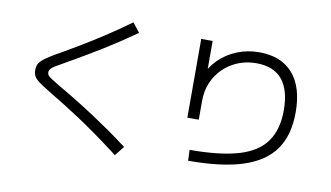

<svg xmlns="http://www.w3.org/2000/svg" viewBox="-84 -979 2168 1258"><g transform="rotate(10 1000.0 -350.0)"><path d="M741 89Q657 25 589 -23.5Q521 -72 465 -109Q409 -146 361.5 -175.5Q314 -205 269 -232Q226 -258 199 -275.5Q172 -293 157 -307Q142 -321 136 -336Q130 -351 130 -370Q130 -390 136.5 -405.5Q143 -421 159.5 -436Q176 -451 205 -469.5Q234 -488 279 -513Q330 -542 395 -581Q460 -620 539.5 -671.5Q619 -723 710 -789L758 -727Q702 -688 648.5 -652.5Q595 -617 546.5 -587Q498 -557 455.5 -532Q413 -507 379.5 -487.5Q346 -468 323 -455Q280 -431 257 -417Q234 -403 225.5 -392.5Q217 -382 217 -370Q217 -358 223.5 -349.5Q230 -341 250 -328.5Q270 -316 309 -292Q334 -278 370 -256.5Q406 -235 452 -206.5Q498 -178 552 -142.5Q606 -107 666.5 -65Q727 -23 791 26Z M1217 -30Q1418 -30 1542 -66.5Q1666 -103 1723 -183.5Q1780 -264 1780 -392Q1780 -527 1722.5 -596Q1665 -665 1550 -665Q1485 -665 1429.5 -642.5Q1374 -620 1332 -579.5Q1290 -539 1266 -483.5Q1242 -428 1242 -362V-235H1166V-759H1242V-511H1210Q1239 -582 1289.5 -632.5Q1340 -683 1409 -711Q1478 -739 1557 -739Q1703 -739 1781 -649.5Q1859 -560 1859 -392Q1859 -240 1791.5 -144.5Q1724 -49 1583.5 -3.5Q1443 42 1220 42Z"/></g></svg>

Font: M PLUS 1
Style: Regular
Weight: 400
Designer: Coji Morishita
Foundry: UNDERFOREST DESIGN
Version: Version 1.001